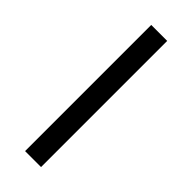

<svg xmlns="http://www.w3.org/2000/svg" viewBox="-222 -681 706 706"><g transform="rotate(45 131.5 -328.0)"><path d="M90 0V-656H173V0Z"/></g></svg>

Font: .
Style: 
Weight: 400
Designer: Paul D. Hunt, Dalton Maag
Foundry: Dalton Maag Ltd
Version: Version 1.200